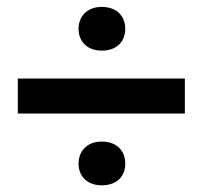

<svg xmlns="http://www.w3.org/2000/svg" viewBox="-20 -620 611 568"><path d="M281.2 -599.6C237.8 -599.6 212.4 -571.8 212.4 -534.7C212.4 -497.6 237.8 -470.2 281.2 -470.2C325.7 -470.2 350.6 -497.6 350.6 -534.7C350.6 -571.8 325.7 -599.6 281.2 -599.6ZM526.9 -387.7H32.7V-284.2H526.9ZM212.4 -135.7C212.4 -98.6 237.8 -71.8 281.2 -71.8C325.7 -71.8 350.6 -98.6 350.6 -135.7C350.6 -173.3 325.7 -201.2 281.2 -201.2C237.8 -201.2 212.4 -173.3 212.4 -135.7Z"/></svg>

Font: Roboto Medium
Style: Regular
Weight: 500
Designer: Google
Version: Version 2.137; 2017